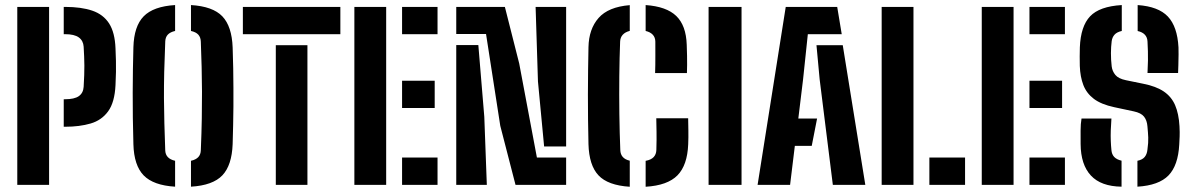

<svg xmlns="http://www.w3.org/2000/svg" viewBox="-20 -723 4667 751"><path d="M229.3 -227.2V-334.8H234.5Q271.1 -334.8 288.4 -347Q305.7 -359.3 307.2 -383.5Q310.2 -432.4 310 -466.4Q309.7 -500.4 307.2 -540.3Q305.7 -563.9 288.3 -576.6Q270.9 -589.3 234.6 -589.3H229.3V-696H234.6Q297.9 -696 341 -681.3Q384.1 -666.6 406.8 -631.2Q429.5 -595.8 431.8 -533.5Q433.1 -506.1 433.5 -484.8Q434 -463.5 433.6 -441.7Q433.3 -419.9 431.8 -390.5Q428.6 -322.7 403 -287.6Q377.5 -252.5 334.4 -239.9Q291.3 -227.2 234.5 -227.2ZM47.6 0V-696H172V0Z M664.9 7.2Q580.1 2.1 542 -36.9Q504 -76 501.8 -158.7Q500.2 -211.6 499.6 -261.9Q499.1 -312.2 499.1 -359.8Q499.1 -407.3 499.9 -452Q500.7 -496.8 501.8 -538.1Q504 -620.4 542 -659.2Q580.1 -698.1 664.9 -703.2V-601.9Q646 -597.6 636.5 -587.7Q627.1 -577.7 626.4 -561.3Q623.6 -495.9 622.3 -441.9Q621.1 -387.9 621.3 -339.3Q621.6 -290.6 622.9 -241.2Q624.3 -191.8 626.3 -135.2Q626.8 -118.9 636.3 -108.7Q645.7 -98.5 664.9 -94.1ZM727 7.2V-94.1Q746.1 -98.4 755.6 -108.5Q765 -118.7 765.5 -135.2Q768.4 -203.9 769.3 -259.7Q770.3 -315.4 770.1 -364.4Q769.9 -413.5 768.7 -460.9Q767.4 -508.3 765.5 -559.9Q765 -577 755.8 -587.3Q746.5 -597.6 727 -601.9V-703.2Q812.4 -698.1 849.7 -659.1Q887 -620 890 -537.3Q891.5 -495.3 892.2 -456Q892.9 -416.8 893 -379.7Q893.2 -342.5 893 -306.3Q892.7 -270.1 891.9 -233.7Q891 -197.3 890 -159.6Q887 -76.5 849.8 -37.2Q812.5 2.1 727 7.2Z M1058.8 0V-546.2H1182.5V0ZM930 -589.3V-696H1311.3V-589.3Z M1366.1 0V-696H1490.5V0ZM1552.7 0V-106.8H1691.4V0ZM1552.7 -300.6V-407.3H1680.3V-300.6ZM1552.7 -589.3V-696H1691.4V-589.3Z M1996.4 0 1936.8 -230.9 1881.1 -590.1H1764.6V-696H1954.8L2010.9 -474.5L2080.1 -106.7H2194.4V0ZM1764.6 0V-546.6H1851L1874.3 -266.2L1884.2 0ZM2194.4 -150.1H2108.3L2084.2 -404.5L2075 -696H2194.4Z M2443.3 7.5Q2357.7 2.1 2320.9 -37.2Q2284.1 -76.5 2281.8 -159Q2280.7 -205 2280.1 -254.3Q2279.6 -303.6 2279.6 -353.3Q2279.6 -403.1 2280.3 -450.2Q2281.1 -497.3 2281.8 -538.5Q2283.2 -609.4 2321.3 -652.7Q2359.3 -696 2443.3 -702.9V-602.2Q2425.1 -597.5 2415.6 -586.8Q2406.1 -576.1 2405.6 -560.1Q2403.2 -499 2402.4 -425.7Q2401.7 -352.4 2402.6 -277.1Q2403.6 -201.9 2406.3 -135.6Q2406.9 -119.5 2415.9 -109.1Q2425 -98.7 2443.3 -94.4ZM2505.4 7.5V-93.9Q2526.4 -97.7 2536.6 -108.4Q2546.8 -119.2 2547.3 -136.4Q2548.6 -179.7 2548 -207.3Q2547.3 -234.9 2547 -260.3H2671.7Q2672 -240.6 2672.5 -213.4Q2673 -186.3 2671.9 -159.1Q2668.7 -76.9 2630 -37.3Q2591.2 2.4 2505.4 7.5ZM2542.4 -437.3Q2542.9 -453.1 2543.2 -469.1Q2543.4 -485.2 2543.4 -506.6Q2543.4 -527.9 2543.3 -560.1Q2543.1 -576.6 2533.4 -587.1Q2523.7 -597.6 2505.4 -601.9V-703.2Q2586.8 -697.6 2625.3 -660.4Q2663.7 -623.1 2666.1 -548.2Q2667 -523.6 2667.4 -504.3Q2667.9 -485 2667.6 -468.8Q2667.4 -452.6 2666.9 -437.3Z M2751.6 0V-696H2880.5V0Z M2943.3 0 3053.4 -696H3254.7L3272.4 -589.3H3139.8L3121.2 -412.7L3102.6 -259.4H3176L3155.1 -152.5H3089L3070.4 0ZM3237.6 0 3186 -412.9 3173.6 -546.2H3276.4L3364.6 0Z M3428.6 0V-696H3553V0ZM3615.2 0V-106.8H3754.8V0Z M3820.1 0V-696H3944.5V0ZM4006.7 0V-106.8H4145.4V0ZM4006.7 -300.6V-407.3H4134.3V-300.6ZM4006.7 -589.3V-696H4145.4V-589.3Z M4429 7.2V-94.1Q4448.5 -98.1 4457.4 -109Q4466.3 -119.8 4468.1 -137.4Q4472.1 -165.9 4471.3 -185Q4470.5 -204.2 4468.1 -229.3Q4466.3 -252.1 4454.9 -266.7Q4443.5 -281.3 4414.7 -287.4L4338 -303.8Q4287.2 -314.7 4258.5 -336.4Q4229.9 -358.1 4217.5 -390.3Q4205.1 -422.5 4203.6 -465.1Q4203.1 -484.5 4203.2 -502.1Q4203.3 -519.6 4203.8 -537.9Q4207.1 -620.4 4243.9 -659.2Q4280.7 -698.1 4367.8 -703.2V-601.9Q4348.4 -597.5 4339.4 -587.3Q4330.4 -577.2 4328.3 -561.9Q4325.5 -540.2 4325.4 -514.9Q4325.3 -489.6 4328.3 -463.5Q4330.5 -444.7 4342.6 -430Q4354.6 -415.3 4384.4 -409.2L4452.4 -395.3Q4501.9 -385.5 4532 -365.2Q4562.1 -344.8 4576.4 -311.6Q4590.7 -278.4 4593.5 -229.4Q4594.1 -214.2 4594.3 -206.6Q4594.6 -198.9 4594.1 -189.2Q4593.7 -179.5 4592.6 -157.9Q4588.2 -75.6 4550.5 -36.8Q4512.7 2.1 4429 7.2ZM4366.9 7.2Q4286.4 6.1 4246.9 -36.5Q4207.4 -79 4206.8 -159.5Q4206.5 -184.4 4206.7 -211.8Q4206.8 -239.3 4210.3 -259.3H4327.3Q4325.4 -233.7 4324.7 -212.1Q4324 -190.6 4324.8 -171.9Q4325.5 -153.3 4327.3 -135.8Q4328.7 -119.2 4338.3 -109Q4348 -98.9 4366.9 -94.5ZM4468.4 -437.4Q4469.9 -466.8 4470.2 -486Q4470.5 -505.3 4470 -522.1Q4469.5 -538.9 4468.4 -560.5Q4467.7 -577 4458.1 -587.2Q4448.6 -597.5 4429.9 -601.7V-703.2Q4510.9 -697.6 4548 -658.4Q4585.2 -619.1 4589.6 -537.8Q4590.1 -530.4 4589.9 -509.9Q4589.7 -489.4 4589.1 -468.1Q4588.5 -446.8 4588 -437.4Z"/></svg>

Font: Big Shoulders Stencil Text SC Thin
Style: Regular
Weight: 100
Designer: Patric King
Foundry: XO Type Co
Version: Version 2.001